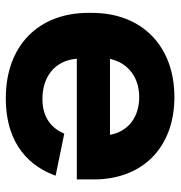

<svg xmlns="http://www.w3.org/2000/svg" viewBox="-2 -560 576 611"><g transform="rotate(90 285.5 -254.0)"><path d="M292 15C445 15 511.5 -67.5 538.5 -143.5L405 -171C388 -132.5 356 -101.5 294.5 -101.5C223.5 -101.5 171.5 -141.5 166.5 -211H550.5V-265C550.5 -421 448 -521.5 288.5 -521.5C125.5 -521.5 20.5 -417.5 20.5 -259.5V-247.5C20.5 -89 124.5 15 292 15ZM167 -316.5C179.5 -374.5 226 -409.5 288.5 -409.5C352.5 -409.5 398 -374.5 408.5 -316.5Z"/></g></svg>

Font: MCL Standard Bold
Style: Regular
Weight: 700
Designer: Květoslav Bartoš
Foundry: Florian Karsten
Version: Version 1.001;Glyphs 3.2.3 (3260)